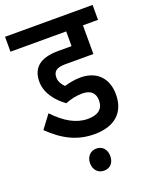

<svg xmlns="http://www.w3.org/2000/svg" viewBox="-161 -704 778 981"><g transform="rotate(-20 228.0 -214.0)"><path d="M260 -215C309 -215 330 -191 330 -152C330 -106 300 -83 245 -83C183 -83 124 -116 65 -179L11 -107C83 -37 156 2 250 2C361 2 422 -54 422 -152C422 -238 371 -295 280 -295C249 -295 220 -289 192 -281C177 -296 165 -315 165 -336C165 -368 181 -385 231 -385H384V-541H466V-622H-10V-541H293V-461H221C121 -461 76 -421 76 -346C76 -282 121 -230 168 -196C197 -208 231 -215 260 -215ZM177 134C177 169 199 194 232 194C267 194 287 169 287 134C287 100 267 74 232 74C199 74 177 100 177 134Z"/></g></svg>

Font: Noto Sans Devanagari Condensed Medium
Style: Regular
Weight: 500
Width: 3
Designer: Jelle Bosma - Monotype Design Team
Foundry: Monotype Imaging Inc.
Version: Version 2.004